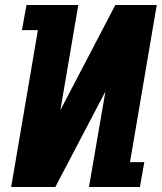

<svg xmlns="http://www.w3.org/2000/svg" viewBox="-20 -745 644 765"><path d="M292 -725 220.5 -306 439.5 -725H604.5L498 -99H555L537.5 0H334.5L400 -380.5L200.5 0H24.5L131 -625H67.5L85.5 -725Z"/></svg>

Font: JuliaMono Black
Style: Italic
Weight: 900
Italic angle: -9°
Monospace: yes
Designer: cormullion
Foundry: corm
Version: Version 0.057; ttfautohint (v1.8.4)